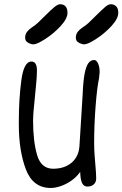

<svg xmlns="http://www.w3.org/2000/svg" viewBox="-20 -889 587 921"><path d="M399.4 5.9Q382.3 5.9 374 -10.3Q365.7 -26.4 364.7 -64.5Q347.2 -39.6 322 -22.2Q296.9 -4.9 270.8 3.9Q244.6 12.7 223.6 12.7Q138.2 12.7 104.2 -76.4Q70.3 -165.5 70.3 -292V-307.1Q70.3 -413.1 82.3 -503.4Q94.2 -593.8 130.9 -593.8Q157.2 -593.8 157.2 -550.8Q157.2 -522.5 152.8 -479.2Q148.4 -436 147.9 -428.7Q138.7 -344.2 138.7 -310.1Q138.7 -210.9 158 -145.3Q177.2 -79.6 234.9 -79.6Q289.6 -79.6 324 -109.1Q358.4 -138.7 361.3 -190.9L376.5 -436.5Q378.9 -497.6 385.5 -533.4Q392.1 -569.3 403.3 -585.2Q414.6 -601.1 431.6 -601.1Q442.9 -601.1 450.4 -584.5Q458 -567.9 458 -542.5Q458 -539.6 457.5 -537.6Q457 -535.6 457 -534.2L455.1 -513.7Q445.3 -468.3 438.5 -378.7Q431.6 -289.1 431.6 -201.7Q431.6 -171.9 434.1 -140.4Q436.5 -108.9 437 -104Q441.4 -56.6 441.4 -32.7Q441.4 -15.1 429.9 -4.6Q418.5 5.9 399.4 5.9ZM133.8 -758.3Q147 -766.1 161.9 -779.8Q176.8 -793.5 197.3 -814.5Q224.6 -841.8 241 -855.2Q257.3 -868.7 268.6 -868.7Q284.7 -868.7 294.2 -858.6Q303.7 -848.6 303.7 -827.6Q303.7 -799.8 271.2 -764.4Q238.8 -729 198 -702.6Q157.2 -676.3 140.6 -676.3Q140.6 -675.3 129.4 -678Q118.2 -680.7 109.4 -687.7Q100.6 -694.8 100.6 -708.5Q100.6 -724.6 109.6 -736.3Q118.7 -748 133.8 -758.3ZM377.4 -758.3Q390.6 -766.1 405.5 -779.8Q420.4 -793.5 440.9 -814.5Q469.2 -842.8 484.6 -855.7Q500 -868.7 511.2 -868.7Q527.3 -868.7 537.4 -858.6Q547.4 -848.6 547.4 -827.6Q547.4 -799.8 514.9 -764.4Q482.4 -729 441.7 -702.6Q400.9 -676.3 384.8 -676.3Q384.8 -675.3 373.3 -678Q361.8 -680.7 352.8 -687.7Q343.8 -694.8 343.8 -708.5Q343.8 -724.6 352.8 -736.3Q361.8 -748 377.4 -758.3Z"/></svg>

Font: Dekko
Style: Regular
Weight: 400
Designer: Multiple
Foundry: Sorkin Type
Version: Version 2.001